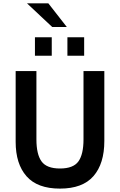

<svg xmlns="http://www.w3.org/2000/svg" viewBox="-20 -1113 714 1143"><path d="M291 -952.1 140.6 -1093.3H267.6L377.9 -952.1ZM188 -781.2V-891.1H288.1V-781.2ZM381.3 -781.2V-891.1H481V-781.2ZM336.9 9.8Q202.6 9.8 137.9 -63.7Q73.2 -137.2 73.2 -269V-689.9H196.8V-283.2Q196.8 -194.3 227.3 -152.1Q257.8 -109.9 336.9 -109.9Q416.5 -109.9 446.8 -152.1Q477.1 -194.3 477.1 -283.2V-689.9H601.1V-273.9Q601.1 -138.7 536.4 -64.5Q471.7 9.8 336.9 9.8Z"/></svg>

Font: HK Grotesk Legacy
Style: Bold
Weight: 700
Designer: Alfredo Marco Pradil
Foundry: Hanken Design Co.
Version: Version 2.022;PS 002.022;hotconv 1.0.88;makeotf.lib2.5.64775